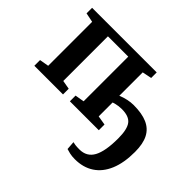

<svg xmlns="http://www.w3.org/2000/svg" viewBox="-173 -792 1286 1286"><g transform="rotate(45 470.0 -148.5)"><path d="M668.5 251Q641 251 619 246Q597 241 586 237L581.5 176.5Q589.5 179 605 181Q620.5 183 644 183Q713 183 744.5 125.5Q776 68 776 -53Q776 -139 749.2 -174.2Q722.5 -209.5 654.5 -209.5Q624 -209.5 595.2 -201.8Q566.5 -194 552 -182.5V-244.5Q563 -254 585.2 -263Q607.5 -272 635.5 -278.2Q663.5 -284.5 691.5 -284.5Q769.5 -284.5 820 -262.5Q870.5 -240.5 895 -193.2Q919.5 -146 919.5 -68.5Q919.5 35 889.5 106.2Q859.5 177.5 803.2 214.2Q747 251 668.5 251ZM34.5 0V-54L100 -65.5V-482L33.5 -495.5V-548H645.5V-495.5L579 -482V-65L645 -54V0H371V-54L436 -65V-488H243.5V-65L306 -54V0Z"/></g></svg>

Font: Merriweather 36pt
Style: Bold
Weight: 700
Designer: Eben Sorkin
Foundry: Eben Sorkin
Version: Version 2.100